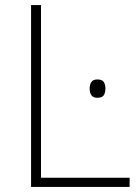

<svg xmlns="http://www.w3.org/2000/svg" viewBox="-20 -734 550 754"><path d="M102 0V-714H141V-36H489V0ZM362 -422Q381 -422 387.5 -412Q394 -402 394 -386Q394 -370 387.5 -360Q381 -350 362 -350Q346 -350 339 -360Q332 -370 332 -386Q332 -402 339 -412Q346 -422 362 -422Z"/></svg>

Font: Noto Sans ExtraLight
Style: Regular
Weight: 200
Designer: Monotype Design Team
Foundry: Monotype Imaging Inc.
Version: Version 2.007